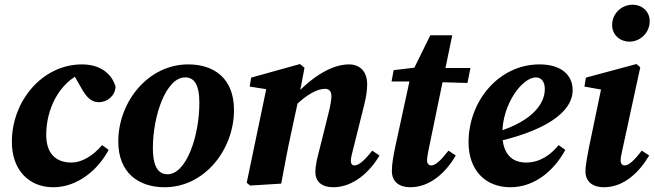

<svg xmlns="http://www.w3.org/2000/svg" viewBox="-20 -768 2740 803"><path d="M202.9 15.1C307 15.1 392.2 -61.1 434.3 -141.1L407 -161.2C368.3 -115.1 320.8 -88.2 279.3 -88.2C214.7 -88.2 173.3 -124.5 173.3 -204.3C173.3 -307.4 223.6 -422.7 329.2 -465.6H346.4V-478H275.1L323.6 -393.8C340.2 -365.9 359.2 -340.6 392.7 -340.6C430.7 -340.6 461.5 -368.5 463.3 -405.7C446.6 -463 395.5 -498.7 323.1 -498.7C157 -498.7 29.6 -345.9 29.6 -174.7C29.6 -56.9 100.9 15.1 202.9 15.1Z M668.6 15.1C834.7 15.1 958.6 -141.1 958.6 -308C958.6 -439.6 876.2 -498.7 767.2 -498.7C600.1 -498.7 474.7 -343 474.7 -175.9C474.7 -44.7 560.1 15.1 668.6 15.1ZM680.6 -39.2C646.1 -39.2 619.4 -64.3 619.4 -149.2C619.4 -284.6 674.8 -444.4 754.1 -444.4C789.4 -444.4 813.8 -418.9 813.8 -338.1C813.8 -198.4 759.3 -39.2 680.6 -39.2Z M1026.1 8 1156.1 0C1169.8 -72.4 1182.5 -142.9 1198.3 -214.3L1227.3 -349L1230 -360.9L1253.5 -484.4L1234.8 -500.2L1030.4 -443.4L1024.3 -405.9L1150.7 -386L1097.6 -415L1011.8 -3.6L1026.1 8ZM1373.3 15.1C1458.8 15.1 1528.1 -50.7 1567.1 -117.6L1536.6 -138C1504.9 -96.6 1479.8 -76.1 1462.7 -76.1C1452.9 -76.1 1447.3 -83.1 1447.3 -96.3C1447.3 -106.3 1450.9 -119.9 1455.7 -139.3L1502.9 -328.2C1510.9 -359.7 1515.6 -388.4 1515.6 -415.4C1515.6 -471.4 1482.8 -498.7 1439.4 -498.7C1369.1 -498.7 1287.4 -449.1 1211.8 -367.2H1205.8L1211.8 -323C1263.6 -374 1308.1 -396.6 1339.7 -396.6C1355.2 -396.6 1366.1 -387.1 1366.1 -365.7C1366.1 -349.3 1361 -322 1353 -290.9L1315.7 -141.1C1307.8 -110.8 1299 -78.1 1299 -48.6C1299 -8.3 1325.9 15.1 1373.3 15.1Z M1617.6 -427.3H1737.1L1742 -426.7L1935 -421L1947.5 -483.6H1744.8V-488.7L1626.3 -474.6L1617.6 -427.3ZM1696.1 15.1C1781.3 15.1 1847.3 -50.4 1886.2 -117.6L1855.7 -138C1822.6 -95.8 1801.2 -76.1 1783.5 -76.1C1773.7 -76.1 1766 -83.3 1766 -96.9C1766 -106.9 1768.3 -120.7 1772.1 -139.9L1871.4 -620.5H1779.6L1698.4 -455L1632.9 -153.3C1625.7 -119.4 1618.9 -82.4 1618.9 -53C1618.9 -8.3 1649.2 15.1 1696.1 15.1Z M2114.6 15.1C2223 15.1 2303 -63.8 2344.3 -141.1L2316.3 -161.2C2285 -122.2 2239.3 -88.2 2180.6 -88.2C2118.5 -88.2 2080.9 -127.2 2080.9 -209C2080.9 -333.4 2164.4 -444.3 2221.5 -444.3C2242.4 -444.3 2258.6 -428 2258.6 -395.3C2258.6 -332.6 2203.9 -251.4 2019.8 -204.9L2022.4 -167.6C2261.5 -216.4 2375 -299.2 2375 -391C2375 -455.7 2325.4 -498.7 2236.4 -498.7C2067 -498.7 1939.6 -346.2 1939.6 -173C1939.6 -55.7 2010.4 15.1 2114.6 15.1Z M2428.6 -50.9C2428.6 -8.3 2458.9 15.1 2505.6 15.1C2591.6 15.1 2655.1 -50.4 2695.1 -117.6L2664.3 -138C2631.5 -95.8 2609.5 -76.1 2592.7 -76.1C2583.1 -76.1 2575.7 -83.3 2575.7 -96.6C2575.7 -106.9 2578.3 -120.7 2582.5 -139.3L2657.8 -486.6L2642 -500.2L2430.4 -443.4L2424.3 -405.9L2520.4 -388.8L2498.4 -416.4L2442.9 -149.7C2437.1 -119.4 2428.6 -78.1 2428.6 -50.9ZM2612.6 -593.8C2656.6 -593.8 2697.2 -629.9 2697.2 -679.4C2697.2 -719.3 2666.9 -748.2 2625.2 -748.2C2581.1 -748.2 2540.1 -713 2540.1 -663.5C2540.1 -620.5 2574.7 -593.8 2612.6 -593.8Z"/></svg>

Font: Source Serif 4 Variable
Style: Italic
Weight: 400
Italic angle: -12°
Designer: Frank Grießhammer
Foundry: Adobe Systems Incorporated
Version: Version 4.004;hotconv 1.0.116;makeotfexe 2.5.65601